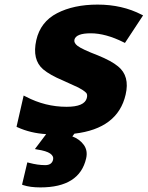

<svg xmlns="http://www.w3.org/2000/svg" viewBox="-20 -576 643 836"><path d="M304 6 295 18Q327 30 345 55Q363 80 355 114Q326 240 156 240Q111 240 81 230L76 228L99 131L107 133Q144 143 177 143Q205 143 211 120Q215 104 198.5 92.5Q182 81 142 75L132 73L181 8Q113 4 56 -22L52 -24L83 -160L93 -155Q177 -111 270 -111Q348 -111 358 -149Q362 -165 355 -172Q344 -183 321 -195Q311 -200 287 -210.5Q263 -221 253 -226Q198 -249 168 -274Q119 -316 138 -401Q156 -481 228.5 -518.5Q301 -556 405 -556Q512 -556 597 -512L603 -509L524 -389L518 -392Q440 -431 375 -431Q311 -431 304 -403Q301 -389 318 -376Q338 -361 406 -335Q465 -311 494 -287Q546 -245 527 -164Q493 -16 304 6Z"/></svg>

Font: Passageway
Style: BdIt
Weight: 700
Foundry: Ascender Corporation
Version: Version 1.11